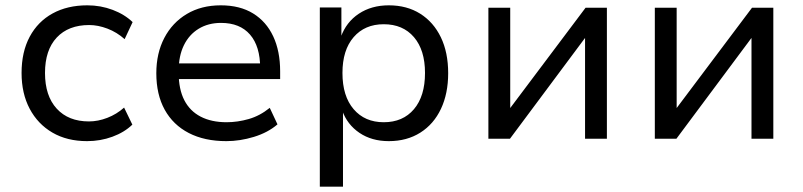

<svg xmlns="http://www.w3.org/2000/svg" viewBox="-20 -521 3014 721"><path d="M307 9Q232 9 177 -23Q122 -55 91.5 -112.5Q61 -170 61 -247Q61 -326 91.5 -383Q122 -440 177.5 -470.5Q233 -501 308 -501Q358 -501 403 -484Q448 -467 478 -438L448 -374Q419 -400 383.5 -413.5Q348 -427 315 -427Q237 -427 193 -380Q149 -333 149 -247Q149 -161 193 -113Q237 -65 314 -65Q348 -65 383 -78.5Q418 -92 446 -117L477 -53Q447 -24 402 -7.5Q357 9 307 9Z M830 9Q748 9 689 -21.5Q630 -52 598.5 -109Q567 -166 567 -246Q567 -321 597 -378.5Q627 -436 681.5 -468.5Q736 -501 809 -501Q881 -501 930.5 -470.5Q980 -440 1006 -384.5Q1032 -329 1032 -253V-224H632V-283H975L957 -265Q957 -347 919 -391Q881 -435 810 -435Q762 -435 726 -413Q690 -391 670.5 -351Q651 -311 651 -256V-247Q651 -186 672 -145Q693 -104 733.5 -83Q774 -62 831 -62Q872 -62 914 -74Q956 -86 993 -116L1022 -54Q986 -23 933.5 -7Q881 9 830 9Z M1181 180V-493H1262V-382H1260Q1280 -438 1327.5 -469.5Q1375 -501 1440 -501Q1508 -501 1558 -469.5Q1608 -438 1635.5 -381Q1663 -324 1663 -246Q1663 -170 1636 -112.5Q1609 -55 1558.5 -23Q1508 9 1440 9Q1376 9 1330 -22Q1284 -53 1265 -106H1268V180ZM1421 -62Q1493 -62 1534.5 -111Q1576 -160 1576 -247Q1576 -333 1534.5 -381.5Q1493 -430 1421 -430Q1350 -430 1308 -381.5Q1266 -333 1266 -247Q1266 -160 1308 -111Q1350 -62 1421 -62Z M1814 0V-492H1896V-102H1886L2179 -492H2259V0H2177V-392H2187L1895 0Z M2439 0V-492H2521V-102H2511L2804 -492H2884V0H2802V-392H2812L2520 0Z"/></svg>

Font: Nunito Sans 9pt
Style: Regular
Weight: 400
Version: Version 3.101;gftools[0.9.27]